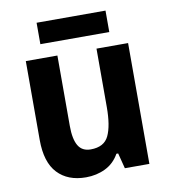

<svg xmlns="http://www.w3.org/2000/svg" viewBox="-81 -776 757 856"><g transform="rotate(-10 297.5 -348.5)"><path d="M528 -547V0H417L399 -70H391Q368 -29 328 -9.5Q288 10 240 10Q158 10 111.5 -39.5Q65 -89 65 -190V-547H208V-228Q208 -169 225.5 -139Q243 -109 282 -109Q343 -109 364 -153.5Q385 -198 385 -282V-547ZM454 -707V-610H142V-707Z"/></g></svg>

Font: Noto Sans Lao SemiCondensed
Style: Bold
Weight: 700
Width: 4
Designer: Monotype Design Team
Foundry: Monotype Imaging Inc.
Version: Version 2.003; ttfautohint (v1.8.4.7-5d5b)